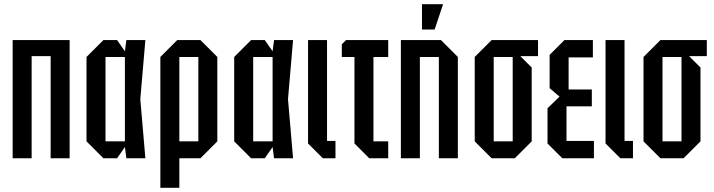

<svg xmlns="http://www.w3.org/2000/svg" viewBox="-20 -750 3385 910"><path d="M40 0V-560H310V0H220V-484H130V0Z M470 0 390 -80V-480L470 -560H535L572 -507L579 -560H669L645 -280L669 0H579L572 -53L535 0ZM480 -80H572V-480H480Z M740 140V-480L820 -560H930L1010 -480V-80L930 0H830V140ZM920 -480H830V-80H920Z M1170 0 1090 -80V-480L1170 -560H1235L1272 -507L1279 -560H1369L1345 -280L1369 0H1279L1272 -53L1235 0ZM1180 -80H1272V-480H1180Z M1440 -560H1530V-82H1570V0H1510L1440 -70Z M1660 -70V-480H1600V-540L1620 -560H1820V-480H1750V-80H1820V0H1730Z M1880 0V-560H2070L2150 -480V0H2060V-480H1970V0ZM1980 -610V-730H2080L2040 -610Z M2230 -80V-480L2310 -560H2530V-484H2446L2500 -430V-80L2420 0H2310ZM2320 -80H2410V-480H2320Z M2645 0 2575 -70V-237L2632 -292L2585 -332V-490L2655 -560H2790V-478H2675V-326H2785V-246H2665V-82H2795V0Z M2850 -560H2940V-82H2980V0H2920L2850 -70Z M3030 -80V-480L3110 -560H3330V-484H3246L3300 -430V-80L3220 0H3110ZM3120 -80H3210V-480H3120Z"/></svg>

Font: Tektur Condensed
Style: Regular
Weight: 400
Width: 3
Designer: Adam Jagosz
Foundry: Adam Jagosz
Version: Version 1.005;gftools[0.9.30]